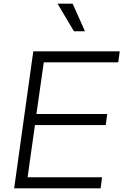

<svg xmlns="http://www.w3.org/2000/svg" viewBox="-20 -1024 671 1044"><path d="M57 0 161 -745H631L623 -685H218L178 -404H563L555 -344H170L130 -60H535L527 0ZM382 -854 293 -1004H375L442 -854Z"/></svg>

Font: Plus Jakarta Sans Light
Style: Italic
Weight: 300
Italic angle: -8°
Designer: Gumpita Rahayu
Foundry: Tokotype
Version: Version 2.071; ttfautohint (v1.8.4.7-5d5b);gftools[0.9.29]